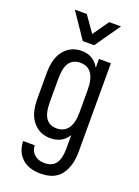

<svg xmlns="http://www.w3.org/2000/svg" viewBox="-164 -788 739 1020"><g transform="rotate(20 205.5 -278.5)"><path d="M55.7 31.2H121.1Q122.1 63.5 144.5 83Q166 102.5 201.2 102.5Q245.1 102.5 265.6 74.2Q285.2 45.9 285.2 -9.8V-85.9Q252 -32.2 185.5 -32.2Q125 -32.2 87.9 -76.2Q49.8 -119.1 49.8 -207V-349.6Q49.8 -437.5 87.9 -481.4Q125 -525.4 185.5 -525.4Q252 -525.4 285.2 -466.8V-516.6H352.5V-15.6Q352.5 65.4 315.4 114.3Q279.3 162.1 201.2 162.1Q132.8 162.1 95.7 127Q57.6 91.8 55.7 31.2ZM285.2 -214.8V-340.8Q285.2 -463.9 199.2 -463.9Q161.1 -463.9 139.6 -436.5Q118.2 -409.2 118.2 -341.8V-214.8Q118.2 -149.4 138.7 -121.1Q159.2 -92.8 199.2 -92.8Q241.2 -92.8 263.7 -124Q285.2 -154.3 285.2 -214.8ZM75.2 -718.8H142.6L206.1 -628.9L269.5 -718.8H335.9L236.3 -576.2H171.9Z"/></g></svg>

Font: Dinish Condensed
Style: Regular
Weight: 400
Width: 3
Designer: Bert Driehuis
Foundry: Playbeing
Version: Version 3.006; git-39231f3c-release